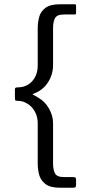

<svg xmlns="http://www.w3.org/2000/svg" viewBox="-20 -766 460 901"><path d="M337 101Q337 108 334.5 111.5Q332 115 323 115H262Q215 115 192.5 97Q170 79 163.5 53Q157 27 157 2V-188Q157 -215 146 -237.5Q135 -260 118 -273Q109 -280 95 -286.5Q81 -293 59 -293Q52 -293 51 -297Q50 -301 50 -306V-348Q50 -352 53 -354Q56 -356 62 -356Q105 -356 131 -385Q157 -414 157 -459V-634Q157 -659 163.5 -685Q170 -711 192.5 -728.5Q215 -746 262 -746H330Q334 -746 335.5 -744.5Q337 -743 337 -740V-704Q337 -702 335.5 -700Q334 -698 330 -698H280Q247 -698 238 -680.5Q229 -663 229 -634V-459Q229 -431 218 -404Q207 -377 187 -357Q167 -337 139 -327Q136 -326 134.5 -324.5Q133 -323 133 -322Q137 -321 145 -316.5Q153 -312 159 -308Q191 -290 210 -256.5Q229 -223 229 -188V2Q229 30 238 47.5Q247 65 280 65H323Q331 65 334 67.5Q337 70 337 78Z"/></svg>

Font: Glory Thin
Style: Regular
Weight: 400
Version: Version 1.011